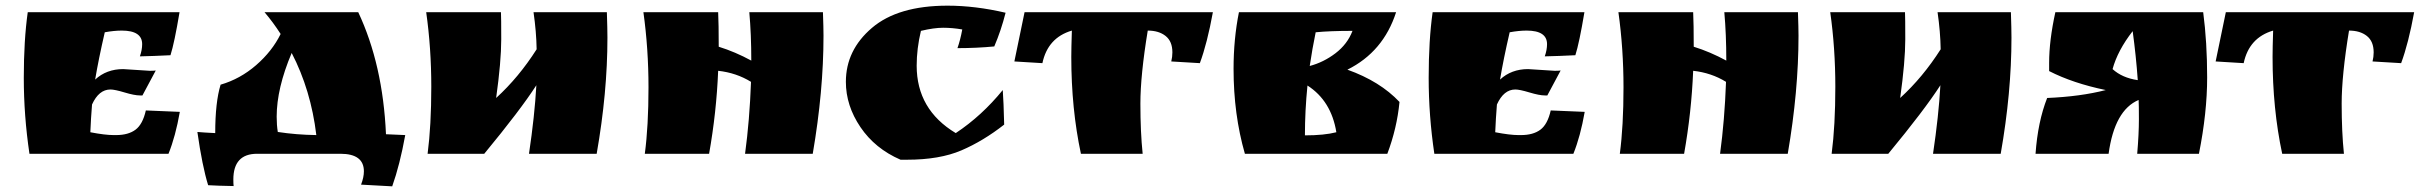

<svg xmlns="http://www.w3.org/2000/svg" viewBox="-20 -543 8548 678"><path d="M415 -299 509 -293Q523 -293 530 -294L483 -206H474Q455 -206 420 -216.5Q385 -227 370 -227Q329 -227 305 -174Q301 -125 299 -76Q351 -66 381 -66H390Q433 -66 458.5 -85Q484 -104 495 -153L615 -148Q600 -62 575 0H84Q64 -135 64 -268Q64 -401 78 -500H614Q596 -392 582 -348Q523 -345 474 -344Q482 -367 482 -387Q482 -435 410 -435Q383 -435 350 -429Q328 -334 316 -262Q356 -299 415 -299Z M1265 62Q1265 0 1182 0H888Q804 0 804 91Q804 106 805 114Q748 113 715 111Q694 43 677 -77Q698 -75 740 -73Q740 -182 759 -244Q828 -264 884.5 -313Q941 -362 971 -423Q944 -465 914 -500H1245Q1332 -315 1343 -69L1411 -66Q1392 39 1365 115L1255 109Q1265 83 1265 62ZM957 -131Q957 -101 961 -77Q1026 -67 1097 -66Q1078 -225 1010 -356Q957 -231 957 -131Z M1490 0Q1503 -100 1503 -236.5Q1503 -373 1485 -500H1749Q1750 -482 1750 -404Q1750 -326 1732 -197Q1812 -270 1875 -369Q1874 -431 1864 -500H2123Q2125 -440 2125 -410Q2125 -216 2087 0H1848Q1868 -134 1874 -242Q1818 -155 1690 0Z M2888 -417Q2888 -221 2850 0H2611Q2627 -118 2632 -254Q2580 -286 2516 -293Q2510 -146 2484 0H2257Q2270 -98 2270 -234.5Q2270 -371 2252 -500H2516Q2518 -459 2518 -378Q2576 -360 2633 -329Q2633 -422 2626 -500H2886Q2888 -444 2888 -417Z M3378 -439Q3343 -445 3310.5 -445Q3278 -445 3232 -434Q3217 -371 3217 -311Q3217 -156 3355 -73Q3447 -134 3521 -225Q3524 -185 3526 -103Q3452 -45 3375 -12Q3298 21 3183 21H3160Q3070 -18 3018.5 -94Q2967 -170 2967 -254Q2967 -366 3059 -444.5Q3151 -523 3326 -523Q3424 -523 3531 -498Q3515 -435 3491 -379Q3428 -373 3361 -373Q3371 -401 3378 -439Z M4033 -435Q4007 -277 4007 -177Q4007 -77 4015 0H3797Q3763 -159 3763 -342Q3763 -373 3765 -435Q3680 -410 3661 -320L3562 -326L3598 -500H4263Q4243 -390 4217 -320L4116 -326Q4120 -342 4120 -358Q4120 -397 4096 -416Q4072 -435 4033 -435Z M4588 -65Q4656 -65 4699 -76Q4681 -187 4597 -241Q4588 -152 4588 -65ZM4336 -300Q4336 -405 4355 -500H4910Q4865 -360 4738 -297Q4853 -256 4922 -183Q4913 -90 4879 0H4376Q4336 -139 4336 -300ZM4605 -310Q4654 -323 4696 -355Q4738 -387 4756 -434Q4676 -434 4626 -429Q4614 -371 4605 -310Z M5376 -299 5470 -293Q5484 -293 5491 -294L5444 -206H5435Q5416 -206 5381 -216.5Q5346 -227 5331 -227Q5290 -227 5266 -174Q5262 -125 5260 -76Q5312 -66 5342 -66H5351Q5394 -66 5419.5 -85Q5445 -104 5456 -153L5576 -148Q5561 -62 5536 0H5045Q5025 -135 5025 -268Q5025 -401 5039 -500H5575Q5557 -392 5543 -348Q5484 -345 5435 -344Q5443 -367 5443 -387Q5443 -435 5371 -435Q5344 -435 5311 -429Q5289 -334 5277 -262Q5317 -299 5376 -299Z M6331 -417Q6331 -221 6293 0H6054Q6070 -118 6075 -254Q6023 -286 5959 -293Q5953 -146 5927 0H5700Q5713 -98 5713 -234.5Q5713 -371 5695 -500H5959Q5961 -459 5961 -378Q6019 -360 6076 -329Q6076 -422 6069 -500H6329Q6331 -444 6331 -417Z M6448 0Q6461 -100 6461 -236.5Q6461 -373 6443 -500H6707Q6708 -482 6708 -404Q6708 -326 6690 -197Q6770 -270 6833 -369Q6832 -431 6822 -500H7081Q7083 -440 7083 -410Q7083 -216 7045 0H6806Q6826 -134 6832 -242Q6776 -155 6648 0Z M7216 -321Q7216 -400 7238 -500H7760Q7774 -394 7774 -269.5Q7774 -145 7745 0H7527Q7533 -70 7533 -121.5Q7533 -173 7532 -190Q7447 -154 7426 0H7168Q7176 -113 7209 -197Q7327 -202 7416 -225Q7300 -249 7216 -292ZM7511 -433Q7458 -365 7440 -299Q7474 -268 7529 -260Q7523 -345 7511 -433Z M8275 -435Q8249 -277 8249 -177Q8249 -77 8257 0H8039Q8005 -159 8005 -342Q8005 -373 8007 -435Q7922 -410 7903 -320L7804 -326L7840 -500H8505Q8485 -390 8459 -320L8358 -326Q8362 -342 8362 -358Q8362 -397 8338 -416Q8314 -435 8275 -435Z"/></svg>

Font: Ruslan Display
Style: Regular
Weight: 400
Version: Version 1.000